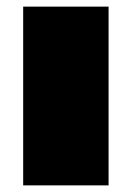

<svg xmlns="http://www.w3.org/2000/svg" viewBox="-20 -560 398 580"><path d="M308 -540V0H50V-540Z"/></svg>

Font: Pathway Extreme 28pt Black
Style: Regular
Weight: 900
Designer: Eduardo Rodriguez Tunni
Foundry: Eduardo Rodriguez Tunni
Version: Version 1.001;gftools[0.9.26]